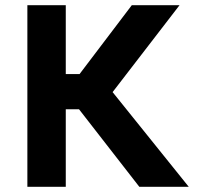

<svg xmlns="http://www.w3.org/2000/svg" viewBox="-20 -720 760 740"><path d="M517 0 233.5 -364.5 488 -700H672L414 -365L707.5 0ZM85.5 0V-700H233.5V-434.5H364.5V-299H233.5V0Z"/></svg>

Font: Geologica SemiBold
Style: Regular
Weight: 600
Designer: Sindre Bremnes, Frode Helland
Foundry: Monokrom Skriftforlag AS
Version: Version 1.010;gftools[0.9.28]